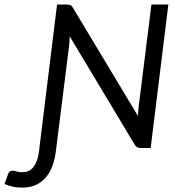

<svg xmlns="http://www.w3.org/2000/svg" viewBox="-117 -662 781 859"><path d="M60.5 -11.2 62.5 -26.4 138.2 -641.6H182.6Q193.8 -641.6 199.2 -638.7Q204.6 -635.7 210 -626L500.5 -142.6Q500.5 -153.8 501.5 -164.6Q502.4 -175.3 503.4 -185.1L560.5 -641.6H636.2L557.1 0H513.2Q503.4 0 497.1 -3.2Q490.7 -6.3 485.4 -15.1L194.8 -499.5Q194.3 -488.8 193.8 -478.5Q193.4 -468.3 192.4 -459.5L136.2 -11.2L133.3 11.7Q128.9 48.3 117.9 78.9Q106.9 109.4 88.6 131.1Q70.3 152.8 44.2 165Q18.1 177.2 -16.1 177.2Q-28.8 177.2 -39.6 176.3Q-50.3 175.3 -59.8 173.1Q-69.3 170.9 -78.4 168Q-87.4 165 -96.7 161.1L-81.1 117.2Q-76.2 104.5 -67.9 102.5Q-59.6 100.6 -51.3 103Q-43.5 105.5 -34.4 106.9Q-25.4 108.4 -16.1 108.4Q16.1 108.4 34.4 83Q52.7 57.6 58.1 11.7Z"/></svg>

Font: Carlito
Style: Italic
Weight: 400
Italic angle: -7°
Designer: Lukasz Dziedzic
Foundry: tyPoland Lukasz Dziedzic
Version: Version 1.104